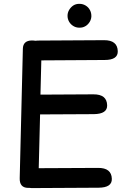

<svg xmlns="http://www.w3.org/2000/svg" viewBox="-20 -940 665 980"><path d="M383.8 -920.4Q384.8 -920.4 385.7 -920.4Q402.3 -920.4 416.5 -912.1Q431.6 -903.3 439.5 -887.7Q446.3 -874.5 446.3 -859.4Q446.3 -856.9 446.3 -854.5Q444.8 -836.9 434.1 -822.8Q424.3 -810.1 412.6 -804.7Q400.4 -798.3 385.3 -798.8Q383.8 -798.8 382.3 -798.8Q367.2 -799.3 354.5 -807.1Q341.3 -814.9 333 -828.6Q324.7 -842.8 324.7 -859.4Q324.7 -875 332.5 -888.7Q340.8 -902.8 353.5 -911.6Q367.2 -920.4 383.8 -920.4ZM171.9 -732.9 510.7 -734.9Q579.6 -735.4 581.1 -678.7Q582.5 -633.8 513.7 -633.8Q352.1 -632.8 190.9 -631.8L186.5 -457L456.5 -458.5Q525.4 -459 526.9 -402.8Q528.3 -358.4 459.5 -357.4L184.6 -356L177.7 -81.5L480.5 -83Q549.3 -83.5 550.8 -27.3Q552.2 17.6 483.4 18.1L141.6 20Q135.7 20 130.9 19Q127 19 123 19Q79.1 18.1 80.6 -30.8L96.7 -691.4Q97.7 -732.9 142.6 -733.4Q152.8 -733.4 160.6 -731.9Q166 -732.9 171.9 -732.9Z"/></svg>

Font: Comic Relief
Style: Regular
Weight: 400
Designer: Jeff Davis
Foundry: Loudifier
Version: Version 1.0